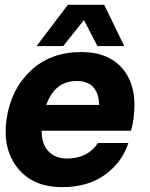

<svg xmlns="http://www.w3.org/2000/svg" viewBox="-20 -771 620 796"><path d="M242.2 -580.1H131.8L261.2 -751H412.1L495.1 -580.1H383.8L328.1 -688ZM533.2 -275.9Q530.3 -252 522.9 -229H152.8Q151.9 -174.8 180.4 -144.3Q209 -113.8 257.8 -113.8Q343.8 -113.8 386.2 -178.2H512.2Q486.3 -98.1 415.3 -46.6Q344.2 4.9 237.8 4.9Q116.7 4.9 53.5 -74Q-9.8 -152.8 6.8 -274.9Q24.9 -399.9 106.9 -477.5Q189 -555.2 316.9 -555.2Q435.1 -555.2 493.2 -480Q551.3 -404.8 533.2 -275.9ZM297.9 -435.1Q207 -435.1 171.9 -335.9H391.1Q387.7 -435.1 297.9 -435.1Z"/></svg>

Font: Oakes Grotesk
Style: Bold Italic
Weight: 700
Designer: Samuel Oakes
Foundry: Samuel Oakes
Version: Version 1.0 | wf-rip DC20170320